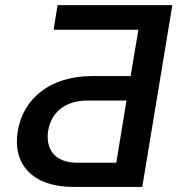

<svg xmlns="http://www.w3.org/2000/svg" viewBox="-20 -736 699 756"><path d="M268.8 0H540.1L658.7 -715.9H206.7L191.1 -619H524.9L494.3 -436.4H341.6C180 -436.4 71.7 -350.1 50.1 -220.5C28.1 -90.6 107.2 0 268.8 0ZM169.7 -221.9C180.8 -287.6 230.1 -340.2 325.3 -340.2H478L437.9 -95.2H285.2C190 -95.2 159.1 -154.5 169.7 -221.9Z"/></svg>

Font: Magic Ui Pro Medium
Style: Italic
Weight: 500
Italic angle: -9.39999°
Designer: Stefan Endress, Andreas Faust
Version: Version 1.000;FEAKit 1.0